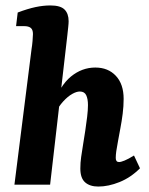

<svg xmlns="http://www.w3.org/2000/svg" viewBox="-20 -678 547 705"><path d="M341 7Q310 7 292.5 -8.5Q275 -24 275 -59Q275 -81 278 -101.5Q281 -122 285 -147Q289 -171 293 -197.5Q297 -224 300 -249Q303 -274 303 -292Q303 -315 296.5 -328.5Q290 -342 273 -342Q261 -342 245 -333Q229 -324 212 -305.5Q195 -287 181 -259L171 -285Q200 -364 240.5 -397Q281 -430 330 -430Q377 -430 405.5 -399.5Q434 -369 434 -315Q434 -288 430.5 -260.5Q427 -233 422 -207Q417 -181 413 -158Q409 -137 407 -123Q405 -109 405 -98Q405 -83 417 -83Q424 -83 437.5 -88.5Q451 -94 472 -107L494 -60Q460 -26 419 -9.5Q378 7 341 7ZM33 0 96 -499Q98 -510 99.5 -527.5Q101 -545 101 -553Q101 -569 93 -575.5Q85 -582 69 -582H39L45 -632Q82 -646 110.5 -652Q139 -658 165 -658Q202 -658 217 -643Q232 -628 232 -600Q232 -592 230.5 -578.5Q229 -565 227 -546L164 0Z"/></svg>

Font: Rasa
Style: Italic
Weight: 400
Italic angle: -7.10001°
Designer: Anna Giedrys (Yrsa+Rasa design), David Brezina (Yrsa art-direction, Rasa art-direction, design)
Foundry: Rosetta Type Foundry
Version: Version 2.004